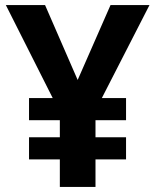

<svg xmlns="http://www.w3.org/2000/svg" viewBox="-20 -734 612 754"><path d="M285 -420 414 -714H567L380 -349H475V-262H355V-195H475V-108H355V0H215V-108H94V-195H215V-262H94V-349H187L3 -714H157Z"/></svg>

Font: Noto Sans Bamum
Style: Bold
Weight: 700
Designer: Monotype Design Team
Foundry: Monotype Imaging Inc.
Version: Version 2.002; ttfautohint (v1.8.4.7-5d5b)